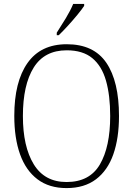

<svg xmlns="http://www.w3.org/2000/svg" viewBox="-20 -951 682 981"><path d="M320 10Q231 10 171.5 -35Q112 -80 82.5 -162.5Q53 -245 53 -359Q53 -533 120.5 -629Q188 -725 321 -725Q459 -725 523.5 -630Q588 -535 588 -358Q588 -245 559 -162.5Q530 -80 470.5 -35Q411 10 320 10ZM320 -21Q438 -21 490.5 -111Q543 -201 543 -358Q543 -464 521.5 -539Q500 -614 451.5 -654Q403 -694 321 -694Q207 -694 152 -605.5Q97 -517 97 -358Q97 -202 152.5 -111.5Q208 -21 320 -21ZM270 -784Q292 -818 316 -857.5Q340 -897 354 -931H410V-921Q399 -904 376 -876Q353 -848 327 -819.5Q301 -791 280 -771H270Z"/></svg>

Font: Noto Serif Tamil SemiCondensed ExtraLight
Style: Italic
Weight: 200
Width: 4
Italic angle: -12°
Designer: Indian Type Foundry, Tom Grace, and the Monotype Design Team
Foundry: Monotype Imaging Inc.
Version: Version 2.003; ttfautohint (v1.8.4.7-5d5b)